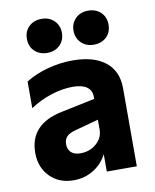

<svg xmlns="http://www.w3.org/2000/svg" viewBox="-89 -864 761 945"><g transform="rotate(-10 291.5 -391.0)"><path d="M39 -151Q39 -295 203 -328L371 -363V-374Q371 -406 347 -423Q323 -440 277 -440Q225 -440 169 -422Q113 -404 63 -371V-504Q110 -534 172.5 -551Q235 -568 298 -568Q404 -568 462 -522Q520 -476 520 -390V0H370V-87Q347 -41 302.5 -13.5Q258 14 203 14Q130 14 84.5 -32.5Q39 -79 39 -151ZM259 -111Q305 -111 338 -139.5Q371 -168 371 -210V-259L253 -227Q223 -219 209.5 -205Q196 -191 196 -167Q196 -141 212 -126Q228 -111 259 -111ZM96 -711Q96 -749 120.5 -772.5Q145 -796 184 -796Q222 -796 246.5 -772Q271 -748 271 -711Q271 -674 246.5 -650Q222 -626 184 -626Q145 -626 120.5 -649.5Q96 -673 96 -711ZM416 -796Q455 -796 479.5 -772.5Q504 -749 504 -711Q504 -673 479.5 -649.5Q455 -626 416 -626Q378 -626 353.5 -650Q329 -674 329 -711Q329 -748 353.5 -772Q378 -796 416 -796Z"/></g></svg>

Font: Application
Style: Bold
Weight: 700
Designer: Wei Huang
Foundry: Wei Huang
Version: Version 0.012